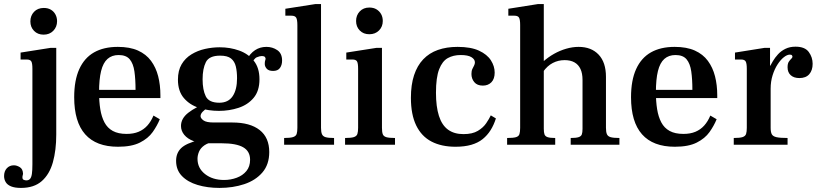

<svg xmlns="http://www.w3.org/2000/svg" viewBox="-103 -710 4018 942"><path d="M0 212Q-30 212 -48.5 204.5Q-67 197 -75 183.5Q-83 170 -83 154Q-83 130 -69.5 115.5Q-56 101 -35 101Q-21 101 -6 110Q9 119 10 142Q10 146 9 148.5Q8 151 7.5 153.5Q7 156 7 160Q7 170 14 172.5Q21 175 26 175Q38 175 44.5 167.5Q51 160 53.5 143Q56 126 56 96V-372Q56 -400 50.5 -409Q45 -418 28 -418H-2V-452L144 -475H173V-50Q173 27 156.5 86Q140 145 102 178.5Q64 212 0 212ZM111 -540Q82 -540 64 -558.5Q46 -577 46 -605Q46 -633 64 -652Q82 -671 112 -671Q132 -671 146.5 -662.5Q161 -654 169 -639Q177 -624 177 -606Q177 -578 158.5 -559Q140 -540 111 -540Z M476 10Q369 10 315 -51Q261 -112 261 -233Q261 -316 286 -371Q311 -426 358.5 -453Q406 -480 475 -480Q534 -480 574 -462Q614 -444 638 -411.5Q662 -379 673 -336Q684 -293 684 -242V-229H346V-269H562Q562 -321 556.5 -359.5Q551 -398 533.5 -419Q516 -440 479 -440Q446 -440 424.5 -421Q403 -402 393 -361.5Q383 -321 383 -257Q383 -212 389 -174.5Q395 -137 409.5 -109.5Q424 -82 450.5 -67.5Q477 -53 518 -53Q552 -53 577 -63.5Q602 -74 620 -94Q638 -114 650 -143L681 -125Q668 -93 646 -62Q624 -31 583.5 -10.5Q543 10 476 10Z M974 212Q915 212 866.5 197.5Q818 183 789.5 153.5Q761 124 761 79Q761 41 785.5 17Q810 -7 874 -23L957 -16Q920 -11 900.5 2.5Q881 16 873.5 34Q866 52 866 69Q866 115 903 144Q940 173 996 173Q1029 173 1058.5 162Q1088 151 1106 129Q1124 107 1124 74Q1124 32 1090 12.5Q1056 -7 985 -7H912Q875 -7 846 -18Q817 -29 801 -48.5Q785 -68 785 -92Q785 -129 821 -157Q857 -185 921 -210L959 -202Q955 -201 942.5 -195.5Q930 -190 915.5 -181Q901 -172 891 -161.5Q881 -151 881 -140Q881 -130 895 -119.5Q909 -109 946 -109H1037Q1124 -109 1171 -72Q1218 -35 1218 36Q1218 97 1184.5 136Q1151 175 1095.5 193.5Q1040 212 974 212ZM971 -166Q920 -166 874 -180.5Q828 -195 799 -229Q770 -263 770 -319Q770 -364 788 -394.5Q806 -425 836.5 -443.5Q867 -462 903 -470Q939 -478 975 -478Q1026 -478 1070.5 -462Q1115 -446 1142.5 -411.5Q1170 -377 1170 -321Q1170 -264 1141.5 -230Q1113 -196 1067.5 -181Q1022 -166 971 -166ZM973 -206Q1017 -206 1038.5 -238Q1060 -270 1060 -326Q1060 -359 1054 -384Q1048 -409 1030.5 -423Q1013 -437 977 -437Q923 -437 907 -405Q891 -373 891 -321Q891 -269 906.5 -237.5Q922 -206 973 -206ZM1237 -362Q1215 -362 1205.5 -373Q1196 -384 1196 -396Q1196 -408 1198 -413Q1200 -418 1200 -423Q1200 -425 1197 -430Q1194 -435 1180 -435Q1172 -435 1157 -429Q1142 -423 1127 -388L1105 -414Q1124 -448 1148.5 -464Q1173 -480 1204 -480Q1234 -480 1257.5 -464Q1281 -448 1281 -413Q1281 -391 1270.5 -376.5Q1260 -362 1237 -362Z M1291 0V-33Q1321 -33 1335 -37.5Q1349 -42 1352.5 -53Q1356 -64 1356 -83V-586Q1356 -614 1350 -623.5Q1344 -633 1327 -633H1297V-667L1444 -690H1472V-83Q1472 -63 1476.5 -52Q1481 -41 1494.5 -37Q1508 -33 1536 -33V0Z M1590 0V-33Q1620 -33 1633.5 -37.5Q1647 -42 1650.5 -53Q1654 -64 1654 -83V-372Q1654 -400 1648.5 -409Q1643 -418 1626 -418H1596V-452L1743 -475H1771V-83Q1771 -62 1775 -51.5Q1779 -41 1792.5 -37Q1806 -33 1835 -33V0ZM1709 -542Q1680 -542 1662 -560.5Q1644 -579 1644 -607Q1644 -635 1662 -654Q1680 -673 1709 -673Q1730 -673 1744.5 -664Q1759 -655 1767 -640.5Q1775 -626 1775 -607Q1775 -579 1756.5 -560.5Q1738 -542 1709 -542Z M2132 10Q2063 10 2014 -15.5Q1965 -41 1939 -94.5Q1913 -148 1913 -230Q1913 -294 1928.5 -341Q1944 -388 1973.5 -419Q2003 -450 2045.5 -465Q2088 -480 2142 -480Q2207 -480 2247 -461.5Q2287 -443 2305.5 -414Q2324 -385 2324 -354Q2324 -323 2308 -306.5Q2292 -290 2266 -290Q2238 -290 2224 -307Q2210 -324 2210 -347Q2210 -362 2214.5 -371.5Q2219 -381 2223 -388.5Q2227 -396 2227 -404Q2227 -419 2210 -429.5Q2193 -440 2157 -440Q2121 -440 2094 -425Q2067 -410 2051.5 -370Q2036 -330 2036 -255Q2036 -187 2050.5 -141.5Q2065 -96 2095 -74Q2125 -52 2171 -52Q2215 -52 2241.5 -68Q2268 -84 2282.5 -105.5Q2297 -127 2305 -144L2330 -129Q2320 -97 2304 -71.5Q2288 -46 2265 -27.5Q2242 -9 2209 0.5Q2176 10 2132 10Z M2697 0V-33Q2723 -33 2735.5 -37Q2748 -41 2751.5 -50.5Q2755 -60 2755 -78V-318Q2755 -350 2745 -371.5Q2735 -393 2715.5 -404Q2696 -415 2667 -415Q2636 -415 2609 -401Q2582 -387 2561 -357V-407Q2587 -430 2615.5 -446Q2644 -462 2675 -471Q2706 -480 2736 -480Q2798 -480 2834 -442Q2870 -404 2870 -333V-83Q2870 -63 2874.5 -52Q2879 -41 2893 -37Q2907 -33 2936 -33V0ZM2385 0V-33Q2415 -33 2428.5 -37Q2442 -41 2445.5 -52Q2449 -63 2449 -83V-587Q2449 -614 2443.5 -623.5Q2438 -633 2421 -633H2391V-667L2536 -690H2565V-78Q2565 -60 2568.5 -50.5Q2572 -41 2584 -37Q2596 -33 2621 -33V0ZM2562 -401V-411H2570V-401Z M3208 10Q3101 10 3047 -51Q2993 -112 2993 -233Q2993 -316 3018 -371Q3043 -426 3090.5 -453Q3138 -480 3207 -480Q3266 -480 3306 -462Q3346 -444 3370 -411.5Q3394 -379 3405 -336Q3416 -293 3416 -242V-229H3078V-269H3294Q3294 -321 3288.5 -359.5Q3283 -398 3265.5 -419Q3248 -440 3211 -440Q3178 -440 3156.5 -421Q3135 -402 3125 -361.5Q3115 -321 3115 -257Q3115 -212 3121 -174.5Q3127 -137 3141.5 -109.5Q3156 -82 3182.5 -67.5Q3209 -53 3250 -53Q3284 -53 3309 -63.5Q3334 -74 3352 -94Q3370 -114 3382 -143L3413 -125Q3400 -93 3378 -62Q3356 -31 3315.5 -10.5Q3275 10 3208 10Z M3497 0V-33Q3527 -33 3540.5 -37.5Q3554 -42 3557.5 -53Q3561 -64 3561 -83V-372Q3561 -399 3555.5 -408.5Q3550 -418 3533 -418H3503V-452L3647 -475H3675V-388H3678V-83Q3678 -62 3683.5 -51.5Q3689 -41 3706.5 -37Q3724 -33 3761 -33V0ZM3673 -272V-380Q3679 -393 3689 -410Q3699 -427 3714 -443.5Q3729 -460 3750.5 -470.5Q3772 -481 3800 -481Q3846 -481 3865 -455Q3884 -429 3884 -397Q3884 -365 3867.5 -346Q3851 -327 3819 -327Q3792 -327 3776.5 -341Q3761 -355 3761 -380Q3761 -398 3767 -407Q3773 -416 3779 -421.5Q3785 -427 3785 -432Q3785 -435 3782.5 -438.5Q3780 -442 3772 -442Q3759 -442 3743 -429.5Q3727 -417 3712 -394Q3697 -371 3687.5 -340.5Q3678 -310 3678 -275Z"/></svg>

Font: Frank Ruhl Libre Medium
Style: Regular
Weight: 500
Designer: Yanek Iontef
Foundry: Fontef
Version: Version 6.004